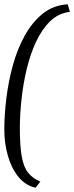

<svg xmlns="http://www.w3.org/2000/svg" viewBox="-32 -719 344 890"><path d="M133 151Q86 141 53.5 101Q21 61 4.5 3Q-12 -55 -12 -118Q-12 -186 -2.5 -263.5Q7 -341 27.5 -416Q48 -491 82.5 -553.5Q117 -616 166 -655.5Q215 -695 282 -699L292 -664Q239 -658 200.5 -620.5Q162 -583 135 -525Q108 -467 91.5 -397.5Q75 -328 67.5 -257Q60 -186 60 -125Q60 -44 68.5 5Q77 54 97.5 80.5Q118 107 155 123Z"/></svg>

Font: Faustina Light
Style: Italic
Weight: 300
Italic angle: -8°
Designer: Alfonso Garcia
Foundry: http://www.omnibus-type.com
Version: Version 1.200